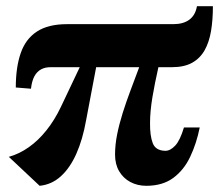

<svg xmlns="http://www.w3.org/2000/svg" viewBox="-20 -590 708 620"><path d="M108 10 8.5 -83.5Q42.5 -93 73.2 -114.8Q104 -136.5 130.2 -169.5Q156.5 -202.5 176.5 -244.5L237.5 -373H145.5Q126.5 -373.5 113 -366.2Q99.5 -359 91.2 -344Q83 -329 80 -303.5L31 -307.5Q31 -372.5 46.8 -418.2Q62.5 -464 99 -488Q135.5 -512 196.5 -512H539.5Q572 -512 591.5 -526.5Q611 -541 616 -570H667.5Q667.5 -526 661.5 -490Q655.5 -454 640.8 -427.8Q626 -401.5 600.2 -387.2Q574.5 -373 534.5 -373H491.5Q485.5 -347 480.8 -322.8Q476 -298.5 472.2 -276.2Q468.5 -254 466.5 -233Q464.5 -212 464.5 -193Q464 -152 473.2 -127.8Q482.5 -103.5 514 -103Q530 -103 545.8 -119.8Q561.5 -136.5 574 -178.5H625Q614.5 -126.5 594.2 -83.8Q574 -41 539.5 -15.5Q505 10 452.5 10Q424 10 401 -2.2Q378 -14.5 364.8 -37Q351.5 -59.5 351.5 -91Q351.5 -122 358.2 -155.8Q365 -189.5 376.2 -225.2Q387.5 -261 401.5 -298.2Q415.5 -335.5 429.5 -373H290.5L258 -201.5Q247 -139.5 226.5 -93.5Q206 -47.5 176.5 -20.8Q147 6 108 10Z"/></svg>

Font: Merriweather 120pt Black
Style: Italic
Weight: 900
Italic angle: -7.8°
Version: Version 2.101